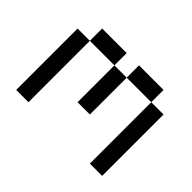

<svg xmlns="http://www.w3.org/2000/svg" viewBox="-191 -1254 1382 1382"><g transform="rotate(-45 500.0 -562.5)"><path d="M750 -125V-1000H125V-875H875V-625H375V-500H875V-250H125V-125Z"/></g></svg>

Font: Picon
Style: Regular
Weight: 400
Designer: yne
Foundry: yne
Version: Version 21.02.27; git-deadbeef-release